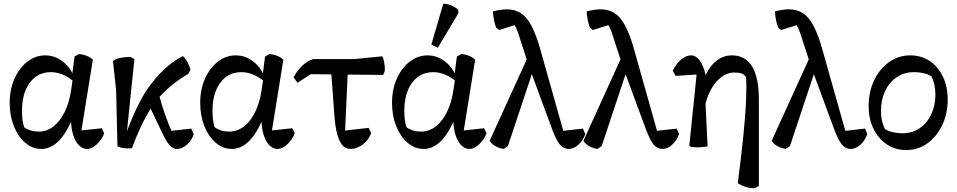

<svg xmlns="http://www.w3.org/2000/svg" viewBox="-20 -785 5136 1030"><path d="M202 14Q154 14 115.5 -19Q77 -52 54.5 -108Q32 -164 32 -233Q32 -305 57.5 -362.5Q83 -420 126.5 -454Q170 -488 223 -488Q275 -488 318.5 -453.5Q362 -419 380 -363L399 -322Q372 -357 332.5 -377.5Q293 -398 253 -398Q182 -398 140 -341.5Q98 -285 98 -190Q98 -163 101 -140Q104 -117 110 -102Q125 -91 145 -85Q165 -79 189 -79Q231 -79 266.5 -106.5Q302 -134 326.5 -183.5Q351 -233 361 -299L370 -359L366 -374L380 -482L404 -495Q427 -493 447.5 -484.5Q468 -476 478 -464L412 -55L387 -82L526 -97L539 -70Q531 -48 515.5 -28.5Q500 -9 482 2.5Q464 14 447 14Q422 14 402.5 -6.5Q383 -27 372 -63Q361 -99 361 -144L391 -128H327L365 -141Q332 -64 291 -25Q250 14 202 14Z M688 10Q674 12 658.5 11Q643 10 630 7Q617 4 610 -1L603 -301L586 -458Q600 -469 623 -474Q646 -479 680 -480L701 -468L658 -51L649 -48Q678 -130 709.5 -197Q741 -264 772 -309Q813 -368 860.5 -412.5Q908 -457 960 -484Q971 -477 983.5 -455.5Q996 -434 1002 -410L989 -388Q884 -327 814 -240Q795 -216 772.5 -176.5Q750 -137 728 -88.5Q706 -40 688 10ZM929 14Q910 14 893 -3Q876 -20 857 -58L767 -246L830 -288Q844 -232 865 -172Q886 -112 906 -71L870 -80L1006 -95L1019 -66Q1010 -33 983.5 -9.5Q957 14 929 14Z M1224 14Q1176 14 1137.5 -19Q1099 -52 1076.5 -108Q1054 -164 1054 -233Q1054 -305 1079.5 -362.5Q1105 -420 1148.5 -454Q1192 -488 1245 -488Q1297 -488 1340.5 -453.5Q1384 -419 1402 -363L1421 -322Q1394 -357 1354.5 -377.5Q1315 -398 1275 -398Q1204 -398 1162 -341.5Q1120 -285 1120 -190Q1120 -163 1123 -140Q1126 -117 1132 -102Q1147 -91 1167 -85Q1187 -79 1211 -79Q1253 -79 1288.5 -106.5Q1324 -134 1348.5 -183.5Q1373 -233 1383 -299L1392 -359L1388 -374L1402 -482L1426 -495Q1449 -493 1469.5 -484.5Q1490 -476 1500 -464L1434 -55L1409 -82L1548 -97L1561 -70Q1553 -48 1537.5 -28.5Q1522 -9 1504 2.5Q1486 14 1469 14Q1444 14 1424.5 -6.5Q1405 -27 1394 -63Q1383 -99 1383 -144L1413 -128H1349L1387 -141Q1354 -64 1313 -25Q1272 14 1224 14Z M1860 14Q1834 14 1816.5 -6.5Q1799 -27 1788.5 -67Q1778 -107 1774 -164L1755 -422L1847 -427L1830 -57L1797 -81L1958 -99L1971 -71Q1962 -46 1944.5 -27Q1927 -8 1905 3Q1883 14 1860 14ZM1576 -341 1555 -370Q1574 -407 1602.5 -433.5Q1631 -460 1661 -468H1880L2031 -483Q2036 -474 2039 -460.5Q2042 -447 2043.5 -432Q2045 -417 2044 -403L2035 -383L1647 -387Z M2253 14Q2205 14 2166.5 -19Q2128 -52 2105.5 -108Q2083 -164 2083 -233Q2083 -305 2108.5 -362.5Q2134 -420 2177.5 -454Q2221 -488 2274 -488Q2326 -488 2369.5 -453.5Q2413 -419 2431 -363L2450 -322Q2423 -357 2383.5 -377.5Q2344 -398 2304 -398Q2233 -398 2191 -341.5Q2149 -285 2149 -190Q2149 -163 2152 -140Q2155 -117 2161 -102Q2176 -91 2196 -85Q2216 -79 2240 -79Q2282 -79 2317.5 -106.5Q2353 -134 2377.5 -183.5Q2402 -233 2412 -299L2421 -359L2417 -374L2431 -482L2455 -495Q2478 -493 2498.5 -484.5Q2519 -476 2529 -464L2463 -55L2438 -82L2577 -97L2590 -70Q2582 -48 2566.5 -28.5Q2551 -9 2533 2.5Q2515 14 2498 14Q2473 14 2453.5 -6.5Q2434 -27 2423 -63Q2412 -99 2412 -144L2442 -128H2378L2416 -141Q2383 -64 2342 -25Q2301 14 2253 14ZM2329 -529 2294 -546 2358 -765Q2374 -765 2388.5 -760.5Q2403 -756 2416 -748.5Q2429 -741 2439 -732V-714Z M3031 14Q3003 14 2983 -10Q2963 -34 2940 -97L2822 -417Q2812 -445 2799 -486.5Q2786 -528 2770 -576Q2761 -606 2754 -623Q2747 -640 2739 -653.5Q2731 -667 2718 -685L2769 -659L2657 -624L2642 -637Q2635 -652 2630 -677.5Q2625 -703 2624 -724Q2644 -729 2663.5 -732Q2683 -735 2698 -735Q2742 -735 2774 -714.5Q2806 -694 2831 -647Q2856 -600 2878 -522L3010 -54L2972 -80L3107 -95L3120 -66Q3107 -30 3082 -8Q3057 14 3031 14ZM2682 14Q2667 12 2651 5.5Q2635 -1 2623.5 -10.5Q2612 -20 2607 -30L2812 -480L2848 -432L2705 -2Z M3534 14Q3506 14 3486 -10Q3466 -34 3443 -97L3325 -417Q3315 -445 3302 -486.5Q3289 -528 3273 -576Q3264 -606 3257 -623Q3250 -640 3242 -653.5Q3234 -667 3221 -685L3272 -659L3160 -624L3145 -637Q3138 -652 3133 -677.5Q3128 -703 3127 -724Q3147 -729 3166.5 -732Q3186 -735 3201 -735Q3245 -735 3277 -714.5Q3309 -694 3334 -647Q3359 -600 3381 -522L3513 -54L3475 -80L3610 -95L3623 -66Q3610 -30 3585 -8Q3560 14 3534 14ZM3185 14Q3170 12 3154 5.5Q3138 -1 3126.5 -10.5Q3115 -20 3110 -30L3315 -480L3351 -432L3208 -2Z M4027 225Q3980 225 3938 198Q3948 120 3955.5 55Q3963 -10 3968.5 -64.5Q3974 -119 3977.5 -165Q3981 -211 3982.5 -251Q3984 -291 3984 -327Q3984 -366 3980 -374Q3972 -386 3957.5 -391Q3943 -396 3918 -396Q3893 -396 3868.5 -383Q3844 -370 3823.5 -347Q3803 -324 3787.5 -292Q3772 -260 3763 -221L3751 -266L3743 -295Q3749 -352 3772 -395.5Q3795 -439 3829.5 -463.5Q3864 -488 3906 -488Q4051 -488 4051 -250V213ZM3683 2 3678 -5 3720 -415 3747 -387 3604 -378 3589 -406Q3607 -443 3634 -465.5Q3661 -488 3687 -488Q3717 -488 3740 -451Q3752 -431 3760.5 -401.5Q3769 -372 3772 -337L3763 -267L3776 0Q3761 3 3743 4.5Q3725 6 3708.5 5Q3692 4 3683 2Z M4544 14Q4516 14 4496 -10Q4476 -34 4453 -97L4335 -417Q4325 -445 4312 -486.5Q4299 -528 4283 -576Q4274 -606 4267 -623Q4260 -640 4252 -653.5Q4244 -667 4231 -685L4282 -659L4170 -624L4155 -637Q4148 -652 4143 -677.5Q4138 -703 4137 -724Q4157 -729 4176.5 -732Q4196 -735 4211 -735Q4255 -735 4287 -714.5Q4319 -694 4344 -647Q4369 -600 4391 -522L4523 -54L4485 -80L4620 -95L4633 -66Q4620 -30 4595 -8Q4570 14 4544 14ZM4195 14Q4180 12 4164 5.5Q4148 -1 4136.5 -10.5Q4125 -20 4120 -30L4325 -480L4361 -432L4218 -2Z M4841 20Q4783 20 4737.5 -10.5Q4692 -41 4666 -94Q4640 -147 4640 -216Q4640 -293 4669.5 -354.5Q4699 -416 4749.5 -452Q4800 -488 4863 -488Q4922 -488 4967 -458Q5012 -428 5038 -374.5Q5064 -321 5064 -252Q5064 -175 5034.5 -113.5Q5005 -52 4955 -16Q4905 20 4841 20ZM4820 -70Q4875 -70 4914.5 -97.5Q4954 -125 4976 -172Q4998 -219 4998 -278Q4998 -335 4976 -376Q4957 -388 4932 -393Q4907 -398 4884 -398Q4830 -398 4790 -370.5Q4750 -343 4728 -296Q4706 -249 4706 -190Q4706 -133 4728 -92Q4748 -80 4773 -75Q4798 -70 4820 -70Z"/></svg>

Font: Eczar
Style: Regular
Weight: 400
Designer: Vaibhav Singh
Foundry: Rosetta Type Foundry
Version: Version 2.000